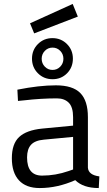

<svg xmlns="http://www.w3.org/2000/svg" viewBox="-20 -942 541 972"><path d="M425 -349V-93Q428 -56 483 -49L480 10Q401 10 361 -30Q271 10 181 10Q112 10 76 -29Q40 -68 40 -141Q40 -214 77 -248.5Q114 -283 193 -291L350 -306V-349Q350 -400 328 -422Q306 -444 268 -444Q188 -444 102 -434L71 -431L68 -488Q178 -510 263 -510Q348 -510 386.5 -471Q425 -432 425 -349ZM117 -145Q117 -53 193 -53Q261 -53 327 -76L350 -84V-249L202 -235Q157 -231 137 -209Q117 -187 117 -145ZM172 -571Q142 -601 142 -645Q142 -689 172 -719Q202 -749 245.5 -749Q289 -749 319 -719Q349 -689 349 -645Q349 -601 319.5 -571Q290 -541 246 -541Q202 -541 172 -571ZM246 -701Q223 -701 207 -684.5Q191 -668 191 -644.5Q191 -621 207 -604.5Q223 -588 246 -588Q269 -588 285 -604.5Q301 -621 301 -644.5Q301 -668 285 -684.5Q269 -701 246 -701ZM132 -824 348 -922 374 -858 153 -773Z"/></svg>

Font: TitilliumWeb-Regular
Style: Regular
Weight: 400
Version: Version 1.001;PS 57.000;hotconv 1.0.70;makeotf.lib2.5.55311